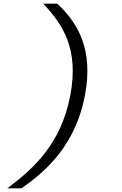

<svg xmlns="http://www.w3.org/2000/svg" viewBox="-20 -821 660 1041"><path d="M360.5 -300.5C311 -47 172 86 20 200H96C237 103 389 -39.5 440 -300.5C490.5 -562.5 394 -704 290.5 -801H214.5C322 -687 409.5 -554 360.5 -300.5Z"/></svg>

Font: Monaspace Neon Light
Style: Italic
Weight: 300
Italic angle: -11°
Designer: Riley Cran & the Lettermatic Team
Foundry: Lettermatic
Version: Version 1.200 (Monaspace Neon)